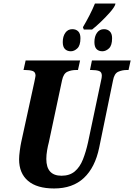

<svg xmlns="http://www.w3.org/2000/svg" viewBox="-20 -1056 759 1086"><path d="M449 -902Q468 -934 486 -969Q504 -1004 517 -1036H633L631 -1028Q624 -1011 601.5 -985.5Q579 -960 551.5 -933.5Q524 -907 501 -889H454ZM381 -766Q360 -766 347.5 -778.5Q335 -791 335 -818Q335 -850 349.5 -870.5Q364 -891 389 -891Q410 -891 422.5 -878.5Q435 -866 435 -840Q435 -799 417.5 -782.5Q400 -766 381 -766ZM559 -766Q538 -766 526 -778.5Q514 -791 514 -818Q514 -850 528.5 -870.5Q543 -891 568 -891Q588 -891 601 -878.5Q614 -866 614 -840Q614 -799 596.5 -782.5Q579 -766 559 -766ZM286 10Q189 10 138.5 -33Q88 -76 88 -155Q88 -174 92 -204Q96 -234 100 -252L174 -591Q177 -608 179 -616Q181 -624 181 -628Q181 -649 164.5 -654.5Q148 -660 123 -660H113L125 -714H433L421 -660H410Q383 -660 361 -650Q339 -640 331 -602L256 -250Q251 -232 246.5 -206Q242 -180 242 -157Q242 -62 328 -62Q374 -62 403 -86.5Q432 -111 449 -154Q466 -197 478 -251L551 -597Q556 -617 556 -628Q556 -649 540 -654.5Q524 -660 499 -660H489L500 -714H719L707 -660H696Q671 -660 648.5 -650Q626 -640 619 -600L541 -221Q518 -109 454.5 -49.5Q391 10 286 10Z"/></svg>

Font: Noto Serif ExtraCondensed ExtraBold
Style: Italic
Weight: 800
Width: 2
Italic angle: -12°
Designer: Monotype Design Team
Foundry: Monotype Imaging Inc.
Version: Version 2.013